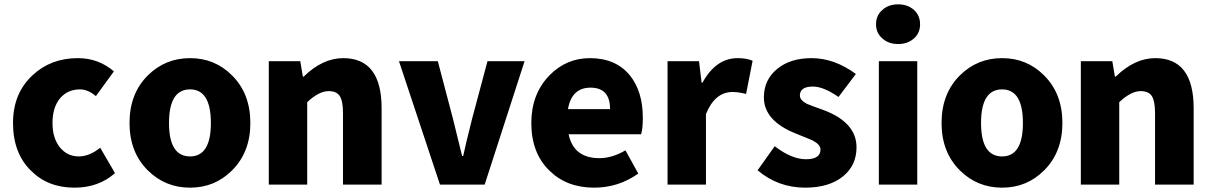

<svg xmlns="http://www.w3.org/2000/svg" viewBox="-20 -851 5588 885"><path d="M122 -65Q40 -146 40 -284Q40 -421 130 -504Q214 -583 339 -583Q434 -583 505 -522L422 -408Q385 -439 349 -439Q291 -439 256 -397Q222 -355 222 -284Q222 -214 256 -172Q290 -130 343 -130Q392 -130 442 -170L510 -53Q435 14 323 14Q200 14 122 -65Z M662 -65Q577 -149 577 -284Q577 -420 662 -504Q742 -583 856 -583Q970 -583 1049 -504Q1134 -420 1134 -284Q1134 -149 1049 -65Q970 14 856 14Q742 14 662 -65ZM952 -284Q952 -439 856 -439Q759 -439 759 -284Q759 -130 856 -130Q952 -130 952 -284Z M1219 -569H1364L1376 -498H1380Q1467 -583 1562 -583Q1739 -583 1739 -352V0H1561V-330Q1561 -387 1545 -410Q1530 -431 1495 -431Q1450 -431 1396 -380V0H1219Z M1819 -569H1998L2067 -307L2110 -132H2115Q2126 -185 2157 -307L2227 -569H2398L2214 0H2008Z M2512 -65Q2429 -146 2429 -284Q2429 -417 2512 -503Q2590 -583 2699 -583Q2818 -583 2883 -504Q2943 -430 2943 -308Q2943 -258 2935 -232H2601Q2624 -122 2743 -122Q2802 -122 2863 -158L2922 -51Q2831 14 2718 14Q2592 14 2512 -65ZM2792 -348Q2792 -447 2702 -447Q2615 -447 2598 -348Z M3057 -569H3202L3214 -470H3218Q3280 -583 3380 -583Q3422 -583 3449 -571L3419 -418Q3383 -427 3357 -427Q3275 -427 3234 -325V0H3057Z M3472 -66 3551 -177Q3629 -117 3695 -117Q3762 -117 3762 -162Q3762 -184 3727 -203Q3717 -208 3649 -235Q3501 -294 3501 -402Q3501 -483 3562 -533Q3622 -583 3721 -583Q3826 -583 3925 -510L3845 -404Q3776 -452 3727 -452Q3667 -452 3667 -411Q3667 -389 3700 -372Q3711 -367 3778 -343Q3928 -286 3928 -172Q3928 -90 3868 -40Q3804 14 3691 14Q3567 14 3472 -66Z M4031 -569H4208V0H4031ZM4047 -674Q4018 -699 4018 -739Q4018 -780 4047 -805Q4075 -831 4120 -831Q4164 -831 4193 -805Q4221 -779 4221 -739Q4221 -699 4193 -674Q4164 -648 4120 -648Q4075 -648 4047 -674Z M4405 -65Q4320 -149 4320 -284Q4320 -420 4405 -504Q4485 -583 4599 -583Q4713 -583 4792 -504Q4877 -420 4877 -284Q4877 -149 4792 -65Q4713 14 4599 14Q4485 14 4405 -65ZM4695 -284Q4695 -439 4599 -439Q4502 -439 4502 -284Q4502 -130 4599 -130Q4695 -130 4695 -284Z M4962 -569H5107L5119 -498H5123Q5210 -583 5305 -583Q5482 -583 5482 -352V0H5304V-330Q5304 -387 5288 -410Q5273 -431 5238 -431Q5193 -431 5139 -380V0H4962Z"/></svg>

Font: KaiGen Gothic SC Heavy
Style: Bold
Weight: 900
Designer: Ryoko NISHIZUKA Ë•øÂ°öÊ∂ºÂ≠ê (kana & ideographs); Paul D. Hunt (Latin, Greek & Cyrillic); Wenlong ZHANG Âº†ÊñáÈæô (bopom
Version: Version 1.001 October 10, 2014